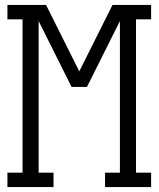

<svg xmlns="http://www.w3.org/2000/svg" viewBox="-20 -755 640 775"><path d="M10 0V-58H71V-677H10V-735H166L300 -467L434 -735H590V-677H529V-58H590V0H404V-58H464V-670L331 -404H269L136 -670V-58H196V0Z"/></svg>

Font: Iosevka Slab Light Extended
Style: Regular
Weight: 300
Width: 7
Monospace: yes
Designer: Belleve Invis
Foundry: Belleve Invis
Version: Version 11.1.0; ttfautohint (v1.8.3)